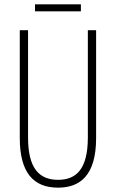

<svg xmlns="http://www.w3.org/2000/svg" viewBox="-20 -853 533 883"><path d="M352 -833H141V-801H352ZM422 -218V-714H384V-221C384 -73 329 -26 247 -26C160 -26 109 -79 109 -221V-714H71V-218C71 -60 133 10 247 10C348 10 422 -46 422 -218Z"/></svg>

Font: Noto Sans Armenian ExtraCondensed ExtraLight
Style: Regular
Weight: 200
Width: 2
Designer: Monotype Design Team
Foundry: Monotype Imaging Inc.
Version: Version 2.008